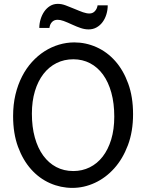

<svg xmlns="http://www.w3.org/2000/svg" viewBox="-20 -940 753 973"><path d="M654.3 -361.3Q654.3 -273.4 628.2 -204.1Q602.1 -134.8 558.8 -86.7Q515.6 -38.6 460.4 -13.2Q405.3 12.2 346.7 12.2Q287.6 12.2 233.4 -11.7Q179.2 -35.6 137.7 -82Q96.2 -128.4 71.3 -196Q46.4 -263.7 46.4 -351.6Q46.4 -410.2 58.3 -460.4Q70.3 -510.7 91.6 -552.2Q112.8 -593.8 142.1 -626Q171.4 -658.2 205.8 -680.2Q240.2 -702.1 278.6 -713.6Q316.9 -725.1 356.4 -725.1Q414.6 -725.1 468.5 -701.2Q522.5 -677.2 563.7 -630.9Q605 -584.5 629.6 -516.8Q654.3 -449.2 654.3 -361.3ZM559.1 -349.1Q559.1 -416.5 544.2 -470.5Q529.3 -524.4 502 -562Q474.6 -599.6 436.3 -619.6Q397.9 -639.6 351.6 -639.6Q305.2 -639.6 266.6 -620.4Q228 -601.1 200.2 -565.2Q172.4 -529.3 157 -478.3Q141.6 -427.2 141.6 -363.8Q141.6 -296.9 156.5 -243.2Q171.4 -189.5 199 -151.6Q226.6 -113.8 265.1 -93.5Q303.7 -73.2 351.6 -73.2Q396.5 -73.2 434.6 -92Q472.7 -110.8 500.2 -146.2Q527.8 -181.6 543.5 -232.9Q559.1 -284.2 559.1 -349.1ZM179.2 -798.3Q179.2 -820.8 185.8 -842.5Q192.4 -864.3 204.3 -881.6Q216.3 -898.9 233.6 -909.7Q251 -920.4 272.9 -920.4Q283.2 -920.4 293 -918.5Q302.7 -916.5 312.7 -912.8Q322.8 -909.2 333.7 -904.5Q344.7 -899.9 357.4 -895Q370.6 -889.6 381.1 -885.3Q391.6 -880.9 400.6 -877.9Q409.7 -875 417.5 -873.3Q425.3 -871.6 433.1 -871.6Q450.2 -871.6 461.2 -883.8Q472.2 -896 474.6 -913.1H525.9Q525.9 -889.6 519.3 -867.7Q512.7 -845.7 500.2 -828.6Q487.8 -811.5 469.7 -801.3Q451.7 -791 429.2 -791Q409.7 -791 389.9 -797.6Q370.1 -804.2 347.7 -814.5Q319.3 -827.6 302.5 -833.7Q285.6 -839.8 272 -839.8Q253.9 -839.8 243.2 -828.1Q232.4 -816.4 230.5 -798.3Z"/></svg>

Font: Andika Eur
Style: Regular
Weight: 400
Designer: Victor Gaultney, Annie Olsen, Julie Remington, Don Collingsworth, Eric Hays, Becca Hirsbrunner
Foundry: SIL International
Version: Version 5.000